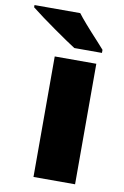

<svg xmlns="http://www.w3.org/2000/svg" viewBox="-150 -817 562 868"><g transform="rotate(10 131.5 -383.0)"><path d="M257.8 0H66.9V-553.2H257.8ZM147.5 -606Q113.8 -627.4 48.1 -673.6Q-17.6 -719.7 -63.5 -755.9V-766.1H146.5Q171.9 -731.9 245.6 -652.3L274.4 -620.1V-606Z"/></g></svg>

Font: Open Sans ExtBd
Style: Bold
Weight: 800
Foundry: Ascender Corporation
Version: Version 1.10